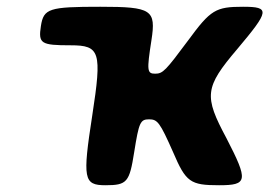

<svg xmlns="http://www.w3.org/2000/svg" viewBox="-20 -548 797 568"><path d="M492 -98C530 -9 543 0 628 0C713 0 715 -13 650 -139C583 -264 585 -289 682 -403C777 -516 780 -528 699 -528C618 -528 603 -519 537 -429C470 -339 462 -330 439 -330C415 -330 414 -339 428 -429C442 -519 429 -528 277 -528C125 -528 109 -523 101 -471C93 -419 101 -414 189 -414C276 -414 282 -395 253 -207C224 -19 227 0 292 0C356 0 363 -9 377 -98C391 -186 395 -195 421 -195C446 -195 453 -186 492 -98Z"/></svg>

Font: Asimov Print
Style: AIt
Weight: 500
Designer: Google
Version: Version 2.000980: 2014